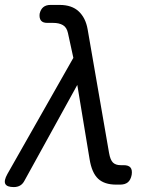

<svg xmlns="http://www.w3.org/2000/svg" viewBox="-29 -750 649 780"><path d="M71 -17Q64 -3 53 3.5Q42 10 27 10Q-1 10 -7.5 -3Q-14 -16 1 -43L269 -515L247 -616Q242 -639 226.5 -648Q211 -657 187 -657H163Q145 -657 137.5 -666.5Q130 -676 132 -694Q136 -712 147 -721Q158 -730 176 -730H213Q263 -730 291 -703.5Q319 -677 327 -631L414 -129Q419 -100 430 -89.5Q441 -79 461 -79H473Q493 -79 501 -69.5Q509 -60 506 -40Q502 -19 490.5 -9.5Q479 0 459 0H443Q395 0 369.5 -24Q344 -48 335 -103L285 -405Z"/></svg>

Font: Maple Mono NL Light
Style: Italic
Weight: 300
Italic angle: -10°
Monospace: yes
Designer: subframe7536
Version: Version 7.000